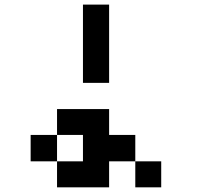

<svg xmlns="http://www.w3.org/2000/svg" viewBox="-20 -797 929 817"><path d="M555.7 0Q555.7 -27.3 555.7 -110.4Q583 -110.4 666 -110.4Q666 -83 666 0Q638.7 0 555.7 0ZM110.4 -110.4Q110.4 -138.7 110.4 -222.7Q138.7 -222.7 222.7 -222.7Q222.7 -194.3 222.7 -110.4Q194.3 -110.4 110.4 -110.4ZM222.7 0Q222.7 -27.3 222.7 -110.4Q250 -110.4 333 -110.4Q333 -138.7 333 -222.7Q305.7 -222.7 222.7 -222.7Q222.7 -250 222.7 -333Q277.3 -333 444.3 -333Q444.3 -305.7 444.3 -222.7Q471.7 -222.7 555.7 -222.7Q555.7 -194.3 555.7 -110.4Q527.3 -110.4 444.3 -110.4Q444.3 -83 444.3 0Q388.7 0 222.7 0ZM333 -444.3Q333 -527.3 333 -777.3Q360.4 -777.3 444.3 -777.3Q444.3 -694.3 444.3 -444.3Q416 -444.3 333 -444.3Z"/></svg>

Font: leko majuna
Style: pona
Weight: 400
Designer: Kelsey Higham
Version: Version 2.0